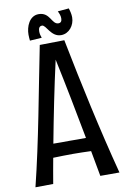

<svg xmlns="http://www.w3.org/2000/svg" viewBox="-94 -907 627 968"><g transform="rotate(-10 219.0 -422.5)"><path d="M437 7C377 -223 325 -465 279 -698L153 -696C106 -464 64 -223 7 7L98 6C105 -37 113 -80 121 -124C155 -125 189 -126 222 -126C253 -126 284 -125 315 -124L339 7ZM219 -609C248 -472 275 -333 301 -194C274 -193 247 -194 219 -194C190 -194 162 -193 134 -194C160 -332 188 -472 219 -609ZM329 -852 272 -847C278 -835 283 -823 283 -810C283 -796 278 -787 265 -787C230 -787 233 -850 174 -850C126 -850 106 -797 106 -757C106 -747 107 -736 108 -726L169 -730C165 -740 162 -751 162 -763C162 -776 165 -790 181 -790C202 -790 216 -726 268 -726C309 -726 338 -764 338 -805C338 -821 334 -837 329 -852Z"/></g></svg>

Font: Englebert
Style: Regular
Weight: 400
Designer: Astigmatic (AOETI)
Foundry: Astigmatic (AOETI)
Version: Version 1.000